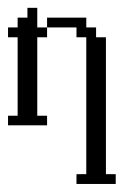

<svg xmlns="http://www.w3.org/2000/svg" viewBox="-20 -312 332 478"><path d="M170.4 146V121.6H194.8V-219.2H170.4V-243.7H97.2V-268.1H194.8V-243.7H219.2V-219.2H243.7V121.6H268.1V146ZM0 0V-23.9H23.9V-219.2H0V-243.7H23.9V-268.1H48.3V-292.5H72.8V-243.7H97.2V-219.2H72.8V-23.9H97.2V0Z"/></svg>

Font: FS Mondwest Regular
Style: Regular
Weight: 400
Designer: NZWStudios2024
Foundry: https://fontstruct.com
Version: Version 1.0